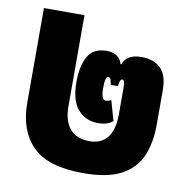

<svg xmlns="http://www.w3.org/2000/svg" viewBox="-71 -654 728 737"><g transform="rotate(10 293.5 -285.0)"><path d="M300 14Q161 14 101.5 -47Q42 -108 42 -214V-584H200V-229Q200 -173 225.5 -142Q251 -111 303 -111Q348 -111 372 -141.5Q396 -172 396 -232V-337Q396 -366 386 -366Q380 -366 377.5 -357.5Q375 -349 373 -338H346Q344 -349 341.5 -357.5Q339 -366 331 -366Q319 -366 319 -321Q319 -275 337 -275Q347 -275 358 -281L380 -203Q360 -185 323 -185Q274 -185 244 -219.5Q214 -254 214 -327Q214 -388 235 -426Q256 -464 309 -464Q331 -464 347 -454Q363 -444 369 -423H372Q386 -464 444 -464Q491 -464 518.5 -438Q546 -412 546 -351V-217Q546 -146 523 -94Q500 -42 446.5 -14Q393 14 300 14Z"/></g></svg>

Font: Noto Sans Thai Cond Blk
Style: Regular
Weight: 900
Width: 3
Designer: Monotype Design Team
Foundry: Monotype Imaging Inc.
Version: Version 2.002; ttfautohint (v1.8.4.7-5d5b)